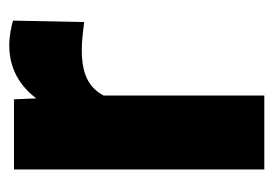

<svg xmlns="http://www.w3.org/2000/svg" viewBox="-106 -472 578 405"><g transform="rotate(-90 182.5 -269.0)"><path d="M28 0H184V-339C201 -370 228 -385 281 -385C298 -385 323 -382 339 -380L342 -530C329 -534 308 -538 290 -538C239 -538 203 -514 178 -481L176 -528H28Z"/></g></svg>

Font: Asimov Pro
Style: Blk
Weight: 900
Designer: Google
Version: Version 2.000980; 2014